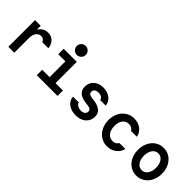

<svg xmlns="http://www.w3.org/2000/svg" viewBox="126 -1763 2748 2748"><g transform="rotate(45 1500.0 -389.0)"><path d="M235 0V-302C235 -385 278 -442 339 -442C375 -442 403 -422 411 -390H535C525 -486 463 -547 375 -547C315 -547 266 -518 234 -467H230V-540H115V0Z M690 0H1110V-110H960V-540H695V-430H840V-110H690ZM799 -701C799 -651 840 -610 890 -610C941 -610 981 -651 981 -701C981 -752 941 -792 890 -792C840 -792 799 -752 799 -701Z M1275 -150C1275 -56 1366 14 1488 14C1614 14 1701 -61 1701 -169C1701 -260 1639 -310 1508 -325L1481 -328C1431 -334 1409 -352 1409 -385C1409 -425 1441 -450 1492 -450C1542 -450 1579 -426 1583 -390H1695C1691 -482 1604 -550 1490 -550C1371 -550 1291 -477 1291 -370C1291 -279 1350 -229 1473 -215L1500 -212C1557 -206 1581 -189 1581 -154C1581 -113 1547 -87 1495 -87C1442 -87 1397 -114 1391 -150Z M2211 -150C2200 -119 2167 -100 2124 -100C2041 -100 1989 -169 1989 -274C1989 -375 2038 -440 2117 -440C2160 -440 2193 -421 2206 -390H2326C2311 -485 2225 -550 2117 -550C1973 -550 1869 -434 1869 -273C1869 -111 1975 10 2119 10C2225 10 2313 -55 2333 -150Z M2712 10C2852 10 2955 -108 2955 -270C2955 -432 2852 -550 2712 -550C2572 -550 2469 -432 2469 -270C2469 -108 2572 10 2712 10ZM2712 -100C2639 -100 2589 -169 2589 -270C2589 -371 2639 -440 2712 -440C2785 -440 2835 -371 2835 -270C2835 -169 2785 -100 2712 -100Z"/></g></svg>

Font: CommitMono
Style: Bold
Weight: 700
Monospace: yes
Designer: Eigil Nikolajsen
Foundry: Eigil Nikolajsen
Version: Version 1.143